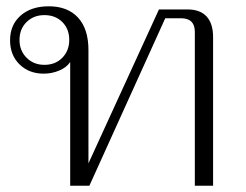

<svg xmlns="http://www.w3.org/2000/svg" viewBox="-20 -590 781 610"><path d="M657 -472V0H599V-489Q599 -532 555 -532H505L264 0H203V-393Q192 -376 168.5 -366Q145 -356 119 -356Q72 -356 42 -385.5Q12 -415 12 -462Q12 -511 45.5 -540.5Q79 -570 135 -570Q195 -570 228 -534Q261 -498 261 -431V-71L485 -560H576Q616 -560 636.5 -537.5Q657 -515 657 -472ZM200 -463Q200 -498 178 -520Q156 -542 121 -542Q87 -542 64.5 -520Q42 -498 42 -463Q42 -429 64.5 -406.5Q87 -384 121 -384Q156 -384 178 -406.5Q200 -429 200 -463Z"/></svg>

Font: Fahkwang ExtraLight
Style: Regular
Weight: 275
Designer: Suppakit Chalermlarp | Katatrad Co.,Ltd.
Foundry: Cadson Demak Co.,Ltd.
Version: Version 1.000; ttfautohint (v1.6)